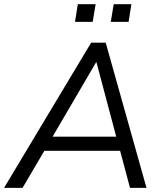

<svg xmlns="http://www.w3.org/2000/svg" viewBox="-39 -912 789 932"><path d="M-19.4 0 403.5 -705H474.1L672.1 0H592.1L539.4 -197.4L570.9 -180H145.3L185.7 -196L70.4 0ZM427.3 -609.5 208.2 -234.6 185.7 -248.6H552.4L529.1 -233.6L429.3 -609.5ZM498.7 -805.9 512.9 -891.7H598.8L585.1 -805.9ZM325 -805.9 338.8 -891.7H425.2L410.9 -805.9Z"/></svg>

Font: Nunito Sans 12pt ExtraLight
Style: Italic
Weight: 200
Italic angle: -9°
Designer: Vernon Adams
Foundry: Vernon Adams
Version: Version 3.101;gftools[0.9.27]